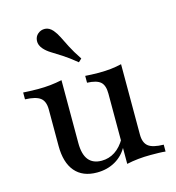

<svg xmlns="http://www.w3.org/2000/svg" viewBox="-102 -752 782 851"><g transform="rotate(-15 289.0 -326.5)"><path d="M239.5 11.3Q174.2 11.3 139.5 -29.4Q104.8 -70.2 104.8 -146.8V-313.7Q104.8 -351.6 84.3 -367.3Q63.7 -383.1 14.5 -384.7V-416.1Q27.4 -415.3 45.2 -414.5Q62.9 -413.7 82.3 -413.7Q112.1 -413.7 139.1 -416.5Q166.1 -419.4 192.7 -425V-136.3Q192.7 -84.7 212.9 -59.3Q233.1 -33.9 273.4 -33.9Q306.5 -33.9 334.3 -52Q362.1 -70.2 382.3 -105.6L381.5 -70.2Q361.3 -31.5 324.2 -10.1Q287.1 11.3 239.5 11.3ZM378.2 8.9V-313.7Q378.2 -351.6 360.5 -367.3Q342.7 -383.1 299.2 -384.7V-416.1Q312.1 -415.3 327.8 -414.5Q343.5 -413.7 361.3 -413.7Q391.1 -413.7 416.9 -416.5Q442.7 -419.4 466.1 -425V-102.4Q466.1 -64.5 486.3 -48.4Q506.5 -32.3 556.5 -31.5V0Q542.7 -1.6 525 -2Q507.3 -2.4 488.7 -2.4Q458.9 -2.4 431.5 0.4Q404 3.2 378.2 8.9ZM287.9 -481.5Q251.6 -511.3 225 -528.2Q198.4 -545.2 179.4 -556.9Q160.5 -568.5 147.6 -583.1Q131.5 -601.6 132.7 -621Q133.9 -640.3 146.8 -651.6Q161.3 -664.5 180.6 -663.7Q200 -662.9 216.1 -644.4Q229 -629 238.7 -609.3Q248.4 -589.5 262.5 -561.7Q276.6 -533.9 302.4 -495.2Z"/></g></svg>

Font: Playfair 12pt Medium
Style: Regular
Weight: 500
Designer: Claus Eggers Sørensen
Foundry: Claus Eggers Sørensen
Version: Version 2.000;gftools[0.9.28]